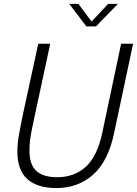

<svg xmlns="http://www.w3.org/2000/svg" viewBox="-20 -964 709 994"><path d="M570.5 -274Q540 -129 462 -59.8Q384 9.5 272 9.5Q173 9.5 121.5 -36.8Q70 -83 70 -178Q70 -219 77.5 -262.8Q85 -306.5 100 -378L178 -737.5H240L162 -375Q151.5 -327.5 145 -294.5Q138.5 -261.5 135.5 -236.2Q132.5 -211 132.5 -185Q132.5 -110 169 -78.2Q205.5 -46.5 275.5 -46.5Q364.5 -46.5 424 -100.5Q483.5 -154.5 509.5 -276.5L607 -737.5H669ZM338.5 -944H386L454 -852.5L540 -944H590.5L477 -827.5H427Z"/></svg>

Font: Epilogue Light
Style: Italic
Weight: 300
Italic angle: -12°
Designer: Tyler Finck
Foundry: Etcetera Type Co
Version: Version 2.111; ttfautohint (v1.8.3)